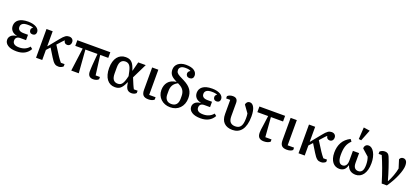

<svg xmlns="http://www.w3.org/2000/svg" viewBox="54 -2022 7080 3265"><g transform="rotate(20 3593.5 -390.0)"><path d="M270 12Q167 12 110.5 -25Q54 -62 54 -122Q54 -164 85.5 -195.5Q117 -227 185 -236V-240Q126 -251 94 -287Q62 -323 62 -376Q62 -410 75.5 -438.5Q89 -467 116.5 -488Q144 -509 186.5 -520.5Q229 -532 288 -532Q337 -532 374.5 -522.5Q412 -513 437.5 -497.5Q463 -482 476.5 -460.5Q490 -439 490 -415Q490 -386 473 -369Q456 -352 428 -352Q399 -352 383 -368Q367 -384 367 -411Q367 -430 376 -442Q385 -454 398 -459V-462Q383 -470 360 -474.5Q337 -479 300 -479Q234 -479 204.5 -457Q175 -435 175 -400V-394Q175 -359 201 -339.5Q227 -320 281 -320H359V-223H258Q212 -223 191 -202.5Q170 -182 170 -152V-146Q170 -109 198.5 -87.5Q227 -66 290 -66Q405 -66 471 -147L509 -116Q474 -53 414.5 -20.5Q355 12 270 12Z M621 -520H733V-251H738L886 -433Q909 -462 927.5 -481Q946 -500 962.5 -511.5Q979 -523 995 -527.5Q1011 -532 1029 -532Q1066 -532 1087 -511.5Q1108 -491 1108 -459Q1108 -425 1089.5 -405.5Q1071 -386 1042 -386Q1016 -386 999.5 -401Q983 -416 980 -443H976Q964 -432 948 -415Q932 -398 916 -380L869 -328L977 -158Q991 -137 1011 -109.5Q1031 -82 1047 -64H1114V-23Q1100 -8 1077.5 2Q1055 12 1028 12Q1007 12 990 7.5Q973 3 956.5 -10Q940 -23 922.5 -45Q905 -67 884 -102L794 -248L733 -182V0H621Z M1313 -418H1179V-520H1776V-418H1630L1676 -64H1754V-23Q1739 -7 1714 2.5Q1689 12 1657 12Q1559 12 1559 -95Q1559 -118 1560.5 -149Q1562 -180 1564 -209L1581 -418H1362L1394 0H1258Z M2436 -22Q2423 -7 2401 2.5Q2379 12 2350 12Q2306 12 2278 -13Q2250 -38 2238 -103L2232 -140H2227L2219 -123Q2201 -83 2182.5 -57Q2164 -31 2144 -15.5Q2124 0 2100.5 6Q2077 12 2047 12Q2003 12 1966.5 -6Q1930 -24 1903.5 -59Q1877 -94 1862.5 -145Q1848 -196 1848 -261Q1848 -326 1862.5 -376.5Q1877 -427 1904 -461.5Q1931 -496 1968.5 -514Q2006 -532 2052 -532Q2083 -532 2108 -525.5Q2133 -519 2153.5 -503Q2174 -487 2190.5 -460.5Q2207 -434 2221 -395L2235 -355H2239L2281 -520H2417L2285 -251L2333 -136Q2341 -118 2350 -99Q2359 -80 2368 -64H2436ZM2190 -323Q2173 -401 2145 -430.5Q2117 -460 2074 -460Q2023 -460 1995.5 -425Q1968 -390 1968 -314V-207Q1968 -130 1995.5 -95Q2023 -60 2074 -60Q2095 -60 2112.5 -66Q2130 -72 2144 -86.5Q2158 -101 2170 -126Q2182 -151 2193 -190L2207 -244Z M2645 -520V-64H2761V-21Q2725 12 2654 12Q2591 12 2562 -18Q2533 -48 2533 -115V-520Z M3050 12Q2997 12 2953.5 -5Q2910 -22 2878 -52.5Q2846 -83 2828.5 -124Q2811 -165 2811 -213Q2811 -301 2857.5 -359Q2904 -417 3003 -431V-436L2982 -446Q2919 -478 2893.5 -515Q2868 -552 2868 -606Q2868 -639 2881 -667Q2894 -695 2918.5 -715.5Q2943 -736 2979 -748Q3015 -760 3060 -760Q3160 -760 3210 -725Q3260 -690 3260 -633Q3260 -603 3241.5 -584.5Q3223 -566 3192 -566Q3161 -566 3143 -583.5Q3125 -601 3125 -627Q3125 -646 3135.5 -661Q3146 -676 3163 -684V-689Q3147 -698 3125.5 -702.5Q3104 -707 3067 -707Q3013 -707 2986.5 -685.5Q2960 -664 2960 -632Q2960 -618 2963 -605.5Q2966 -593 2974.5 -582Q2983 -571 2997 -560Q3011 -549 3033 -538L3112 -498Q3161 -473 3195 -446Q3229 -419 3250 -387.5Q3271 -356 3280.5 -319.5Q3290 -283 3290 -239Q3290 -182 3272 -135.5Q3254 -89 3222 -56Q3190 -23 3146 -5.5Q3102 12 3050 12ZM3050 -47Q3109 -47 3139.5 -82.5Q3170 -118 3170 -184V-235Q3170 -293 3144.5 -335Q3119 -377 3063 -405L3038 -418Q2978 -386 2954.5 -343.5Q2931 -301 2931 -244V-178Q2931 -117 2961.5 -82Q2992 -47 3050 -47Z M3600 12Q3497 12 3440.5 -25Q3384 -62 3384 -122Q3384 -164 3415.5 -195.5Q3447 -227 3515 -236V-240Q3456 -251 3424 -287Q3392 -323 3392 -376Q3392 -410 3405.5 -438.5Q3419 -467 3446.5 -488Q3474 -509 3516.5 -520.5Q3559 -532 3618 -532Q3667 -532 3704.5 -522.5Q3742 -513 3767.5 -497.5Q3793 -482 3806.5 -460.5Q3820 -439 3820 -415Q3820 -386 3803 -369Q3786 -352 3758 -352Q3729 -352 3713 -368Q3697 -384 3697 -411Q3697 -430 3706 -442Q3715 -454 3728 -459V-462Q3713 -470 3690 -474.5Q3667 -479 3630 -479Q3564 -479 3534.5 -457Q3505 -435 3505 -400V-394Q3505 -359 3531 -339.5Q3557 -320 3611 -320H3689V-223H3588Q3542 -223 3521 -202.5Q3500 -182 3500 -152V-146Q3500 -109 3528.5 -87.5Q3557 -66 3620 -66Q3735 -66 3801 -147L3839 -116Q3804 -53 3744.5 -20.5Q3685 12 3600 12Z M3895 -497Q3912 -514 3937.5 -523Q3963 -532 3992 -532Q4081 -532 4081 -441V-203Q4081 -127 4112 -94.5Q4143 -62 4200 -62Q4231 -62 4255 -71.5Q4279 -81 4295.5 -103Q4312 -125 4320.5 -161.5Q4329 -198 4329 -251Q4329 -274 4328 -296.5Q4327 -319 4323 -339L4231 -467Q4233 -494 4252 -513Q4271 -532 4300 -532Q4346 -532 4375.5 -476.5Q4405 -421 4405 -313Q4405 -229 4388.5 -167.5Q4372 -106 4342 -66.5Q4312 -27 4270 -7.5Q4228 12 4177 12Q4078 12 4023.5 -41.5Q3969 -95 3969 -200V-456H3895Z M4859 -23Q4838 -6 4810.5 3Q4783 12 4745 12Q4688 12 4659 -15.5Q4630 -43 4630 -105Q4630 -128 4633.5 -161.5Q4637 -195 4645 -240L4669 -418H4474V-520H4939V-418H4719L4747 -64H4859Z M5151 -520V-64H5267V-21Q5231 12 5160 12Q5097 12 5068 -18Q5039 -48 5039 -115V-520Z M5371 -520H5483V-251H5488L5636 -433Q5659 -462 5677.5 -481Q5696 -500 5712.5 -511.5Q5729 -523 5745 -527.5Q5761 -532 5779 -532Q5816 -532 5837 -511.5Q5858 -491 5858 -459Q5858 -425 5839.5 -405.5Q5821 -386 5792 -386Q5766 -386 5749.5 -401Q5733 -416 5730 -443H5726Q5714 -432 5698 -415Q5682 -398 5666 -380L5619 -328L5727 -158Q5741 -137 5761 -109.5Q5781 -82 5797 -64H5864V-23Q5850 -8 5827.5 2Q5805 12 5778 12Q5757 12 5740 7.5Q5723 3 5706.5 -10Q5690 -23 5672.5 -45Q5655 -67 5634 -102L5544 -248L5483 -182V0H5371Z M6110 12Q6074 12 6042.5 -2.5Q6011 -17 5987.5 -46.5Q5964 -76 5951 -119.5Q5938 -163 5938 -221Q5938 -326 5981.5 -405Q6025 -484 6120 -532L6150 -494Q6124 -469 6105.5 -441.5Q6087 -414 6076 -381.5Q6065 -349 6060 -309.5Q6055 -270 6055 -221Q6055 -176 6061.5 -146Q6068 -116 6080 -97Q6092 -78 6108.5 -70Q6125 -62 6144 -62Q6179 -62 6202.5 -90.5Q6226 -119 6226 -179V-355H6338V-179Q6338 -119 6361.5 -90.5Q6385 -62 6427 -62Q6470 -62 6494.5 -95.5Q6519 -129 6519 -209Q6519 -288 6495 -348L6377 -453Q6376 -457 6376 -465Q6377 -492 6396.5 -512Q6416 -532 6448 -532Q6479 -532 6505.5 -512Q6532 -492 6552 -456Q6572 -420 6583.5 -371.5Q6595 -323 6595 -266Q6595 -196 6580.5 -144Q6566 -92 6540.5 -57.5Q6515 -23 6481 -5.5Q6447 12 6407 12Q6287 12 6248 -100H6244Q6227 -38 6193 -13Q6159 12 6110 12ZM6251 -578 6264 -792 6377 -775 6297 -572Z M6876 0Q6836 -134 6792.5 -252.5Q6749 -371 6711 -456H6654V-497Q6670 -513 6693.5 -522.5Q6717 -532 6743 -532Q6774 -532 6795 -518Q6816 -504 6830 -469Q6844 -436 6860.5 -390Q6877 -344 6894.5 -292Q6912 -240 6929 -184.5Q6946 -129 6960 -77H6965Q6980 -105 6995 -138.5Q7010 -172 7022.5 -206.5Q7035 -241 7044.5 -275Q7054 -309 7059 -338L7012 -488Q7029 -532 7076 -532Q7109 -532 7129.5 -506Q7150 -480 7150 -420Q7150 -388 7137.5 -340Q7125 -292 7101.5 -235.5Q7078 -179 7044.5 -118.5Q7011 -58 6970 0Z"/></g></svg>

Font: IBM Plex Serif Medm
Style: Regular
Weight: 500
Designer: Mike Abbink, Paul van der Laan, Pieter van Rosmalen
Foundry: Bold Monday
Version: Version 3.001